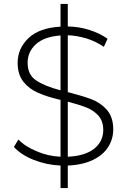

<svg xmlns="http://www.w3.org/2000/svg" viewBox="-20 -840 649 980"><path d="M558 -180Q558 -131 533 -91Q507 -49 455 -24Q401 2 326 5V120H289V5Q218 2 152 -24Q87 -50 51 -90L74 -128Q108 -92 167 -68Q224 -43 289 -40V-330Q220 -346 175 -366Q129 -386 100 -422Q70 -460 70 -519Q70 -593 126 -646Q181 -698 289 -704V-820H326V-705Q383 -704 437 -687Q490 -670 529 -642L510 -601Q471 -628 421 -644Q369 -659 326 -660V-370Q403 -350 448 -333Q494 -315 526 -279Q558 -241 558 -180ZM121 -520Q121 -458 164 -430Q208 -400 289 -379V-659Q207 -653 164 -615Q121 -576 121 -520ZM326 -40Q415 -44 462 -82Q507 -119 507 -177Q507 -220 483 -249Q459 -276 422 -291Q384 -306 326 -321Z"/></svg>

Font: Montserrat Light Alt1
Style: Light
Weight: 500
Designer: Differentunic
Foundry: Julieta Ulanovsky
Version: 0.1